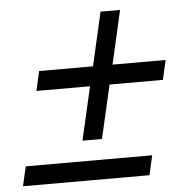

<svg xmlns="http://www.w3.org/2000/svg" viewBox="-48 -687 721 735"><g transform="rotate(-5 312.0 -319.0)"><path d="M440 -639 393 -433H597L580 -358H375L328 -153H253L300 -358H94L111 -433H318L365 -639ZM497 1H11L28 -74H514Z"/></g></svg>

Font: CBA Beacon Sans
Style: Italic
Weight: 400
Italic angle: -13°
Designer: Wei Huang
Foundry: Wei Huang
Version: Version 1.002